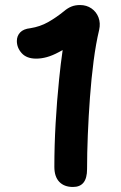

<svg xmlns="http://www.w3.org/2000/svg" viewBox="-20 -732 482 763"><path d="M326 -60Q326 -24 312 -6.5Q298 11 270 11Q235 11 215.5 -9.5Q196 -30 196 -69Q196 -153 201 -241.5Q206 -330 215 -418Q221 -478 229 -533Q221 -529 214 -525Q188 -511 166 -505Q144 -499 124 -499Q86 -499 66.5 -520.5Q47 -542 47 -569Q47 -589 60 -603Q73 -617 101 -620Q139 -626 171 -644Q203 -662 235 -688Q249 -700 264 -706Q279 -712 298 -712Q324 -712 343.5 -698.5Q363 -685 371.5 -662.5Q380 -640 374 -613Q361 -559 352 -489.5Q343 -420 337.5 -345Q332 -270 329 -196.5Q326 -123 326 -60Z"/></svg>

Font: Shantell Sans Light SemiBold
Style: Regular
Weight: 600
Version: Version 1.008;[ac192a2d6]